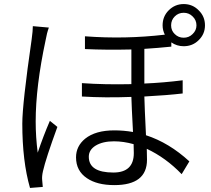

<svg xmlns="http://www.w3.org/2000/svg" viewBox="-20 -877 1040 947"><path d="M221 -741Q211 -714 205 -679Q156 -450 156 -278Q156 -201 166 -124Q194 -207 226 -281L263 -251Q206 -95 192 -33Q186 -7 188 11L191 45L128 50Q90 -82 90 -267Q90 -364 136 -682Q142 -726 142 -748ZM842 -709Q860 -691 886 -691Q912 -691 930 -709Q949 -727 949 -752Q949 -778 930 -796Q912 -814 886 -814Q860 -814 842 -796Q824 -778 824 -752Q824 -726 842 -709ZM639 -166Q589 -180 542 -180Q487 -180 452 -159Q418 -138 418 -104Q418 -26 539 -26Q640 -26 640 -122ZM812 -826Q843 -857 886 -857Q930 -857 960 -826Q991 -796 991 -752Q991 -709 960 -679Q930 -649 886 -649Q852 -649 825 -668V-647Q756 -640 692 -636V-465Q786 -469 881 -481V-416Q804 -407 692 -401Q693 -352 700 -210Q814 -173 914 -81L876 -18Q798 -99 704 -143L705 -89Q705 36 544 36Q459 36 409 2Q355 -34 355 -101Q355 -156 400 -193Q451 -234 544 -234Q590 -234 636 -226Q629 -356 628 -399Q497 -394 384 -401V-467Q497 -459 628 -462V-633Q505 -630 399 -635V-698Q597 -683 793 -706Q782 -728 782 -752Q782 -796 812 -826Z"/></svg>

Font: Source Han Sans CN Normal
Style: Regular
Weight: 350
Designer: Ryoko NISHIZUKA 西塚涼子 (kana, bopomofo & ideographs); Paul D. Hunt (Latin, Greek & Cyrillic); Sandoll Communications 산돌커뮤니
Foundry: Adobe
Version: Version 2.004;hotconv 1.0.118;makeotfexe 2.5.65603